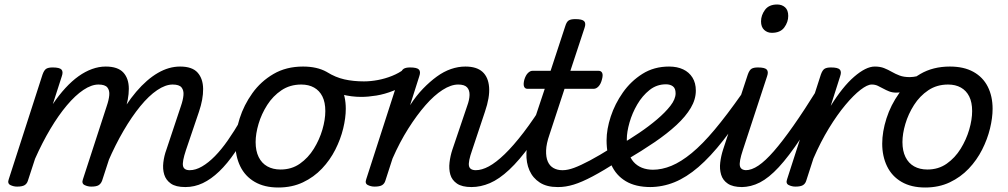

<svg xmlns="http://www.w3.org/2000/svg" viewBox="-20 -815 4482 854"><path d="M804 17Q762 17 740 1.5Q718 -14 710.5 -38.5Q703 -63 706.5 -92.5Q710 -122 720 -149L785 -344Q794 -370 796 -391.5Q798 -413 787.5 -426Q777 -439 748 -439Q716 -439 679 -414Q642 -389 604 -342.5Q566 -296 529.5 -233.5Q493 -171 461 -97L422 -96Q457 -195 498 -273.5Q539 -352 586 -407Q633 -462 682 -490.5Q731 -519 781 -519Q835 -519 859 -492Q883 -465 883.5 -419.5Q884 -374 865 -318L807 -147Q790 -96 794 -77Q798 -58 824 -58Q838 -58 845 -46.5Q852 -35 849.5 -20.5Q847 -6 836 5.5Q825 17 804 17ZM56 15Q40 15 26 8Q12 1 19 -18L169 -483Q176 -503 185.5 -509Q195 -515 214 -515Q245 -515 253.5 -505.5Q262 -496 255 -476L215 -352Q242 -392 271 -423.5Q300 -455 329.5 -476Q359 -497 389.5 -508Q420 -519 450 -519Q504 -519 528.5 -492.5Q553 -466 553 -420Q553 -374 534 -318L434 -11Q429 2 419 8.5Q409 15 386 15Q370 15 356 8Q342 1 349 -18L455 -344Q464 -370 466 -391.5Q468 -413 457.5 -426Q447 -439 418 -439Q387 -439 351 -415Q315 -391 277.5 -346.5Q240 -302 204 -241.5Q168 -181 136 -109L104 -11Q100 2 89.5 8.5Q79 15 56 15Z M805 17Q791 17 784 5.5Q777 -6 779 -20.5Q781 -35 792 -46.5Q803 -58 824 -58Q850 -58 878.5 -74.5Q907 -91 936 -120.5Q965 -150 993.5 -191Q1022 -232 1050 -280Q1057 -294 1070.5 -292.5Q1084 -291 1093 -280.5Q1102 -270 1095 -257Q1061 -190 1026 -138.5Q991 -87 955 -52.5Q919 -18 882 -0.5Q845 17 805 17Z M1218 19Q1156 19 1113 -6Q1070 -31 1048.5 -75.5Q1027 -120 1027 -176Q1027 -229 1046 -288.5Q1065 -348 1102.5 -400.5Q1140 -453 1196.5 -486Q1253 -519 1328 -519Q1390 -519 1432.5 -495.5Q1475 -472 1496.5 -429.5Q1518 -387 1518 -331Q1518 -291 1506.5 -243.5Q1495 -196 1471.5 -149.5Q1448 -103 1412 -65Q1376 -27 1327.5 -4Q1279 19 1218 19ZM1228 -61Q1277 -61 1314 -87Q1351 -113 1376 -153.5Q1401 -194 1414 -238.5Q1427 -283 1427 -321Q1427 -360 1414 -386Q1401 -412 1377 -425.5Q1353 -439 1320 -439Q1270 -439 1232 -413.5Q1194 -388 1168.5 -348Q1143 -308 1130 -264Q1117 -220 1117 -183Q1117 -144 1130.5 -116.5Q1144 -89 1169 -75Q1194 -61 1228 -61Z M1587 -384Q1543 -384 1500.5 -395Q1458 -406 1409 -438Q1398 -444 1397 -455.5Q1396 -467 1401.5 -478Q1407 -489 1416.5 -494.5Q1426 -500 1435 -494Q1472 -471 1511.5 -462Q1551 -453 1599 -453Q1628 -453 1660.5 -459Q1693 -465 1724 -477.5Q1755 -490 1777 -507Q1787 -516 1797 -511.5Q1807 -507 1812.5 -496.5Q1818 -486 1817 -473.5Q1816 -461 1806 -454Q1769 -427 1730 -411.5Q1691 -396 1654 -390Q1617 -384 1587 -384Z M2077 17Q2035 17 2012.5 1.5Q1990 -14 1983 -38.5Q1976 -63 1979.5 -92.5Q1983 -122 1992 -149L2058 -344Q2068 -371 2068.5 -392.5Q2069 -414 2057.5 -426.5Q2046 -439 2018 -439Q1986 -439 1948.5 -415Q1911 -391 1872.5 -347Q1834 -303 1796 -243Q1758 -183 1726 -110L1694 -11Q1690 2 1679.5 8.5Q1669 15 1646 15Q1630 15 1616 8Q1602 1 1609 -18L1759 -483Q1766 -503 1775.5 -509Q1785 -515 1804 -515Q1835 -515 1843.5 -505.5Q1852 -496 1845 -476L1804 -347Q1831 -389 1861.5 -420.5Q1892 -452 1923 -474.5Q1954 -497 1986 -508Q2018 -519 2050 -519Q2100 -519 2126 -495.5Q2152 -472 2155.5 -427Q2159 -382 2137 -318L2080 -147Q2062 -96 2066 -77Q2070 -58 2097 -58Q2111 -58 2117.5 -46.5Q2124 -35 2122 -20.5Q2120 -6 2109 5.5Q2098 17 2077 17Z M2077 17Q2063 17 2056 5.5Q2049 -6 2051 -20.5Q2053 -35 2064 -46.5Q2075 -58 2096 -58Q2123 -58 2154.5 -75Q2186 -92 2224.5 -129Q2263 -166 2309 -226Q2355 -286 2409 -373Q2418 -387 2431.5 -385Q2445 -383 2453 -372.5Q2461 -362 2454 -350Q2392 -243 2341 -172.5Q2290 -102 2245 -60Q2200 -18 2159 -0.5Q2118 17 2077 17Z M2460 17Q2412 17 2381 -3Q2350 -23 2335 -57Q2320 -91 2321.5 -134.5Q2323 -178 2338 -225L2403 -420H2326Q2315 -420 2311 -430Q2307 -440 2312 -460Q2318 -480 2328 -490Q2338 -500 2348 -500H2429L2494 -698Q2500 -718 2509.5 -724Q2519 -730 2539 -730Q2570 -730 2578.5 -720.5Q2587 -711 2580 -691L2517 -500H2643Q2654 -500 2658.5 -490.5Q2663 -481 2657 -460Q2652 -441 2642 -430.5Q2632 -420 2621 -420H2491L2424 -216Q2410 -176 2409 -146Q2408 -116 2416.5 -96.5Q2425 -77 2442 -67.5Q2459 -58 2481 -58Q2495 -58 2501.5 -46.5Q2508 -35 2506 -20.5Q2504 -6 2492.5 5.5Q2481 17 2460 17Z M2464 17Q2450 17 2443 5.5Q2436 -6 2438 -20.5Q2440 -35 2451 -46.5Q2462 -58 2483 -58Q2505 -58 2533.5 -68.5Q2562 -79 2603.5 -101Q2645 -123 2704 -160Q2717 -168 2728 -163.5Q2739 -159 2744 -147Q2749 -135 2746.5 -121Q2744 -107 2730 -98Q2664 -56 2616 -30.5Q2568 -5 2532 6Q2496 17 2464 17Z M2739 -171Q2780 -195 2823 -224Q2866 -253 2902.5 -284Q2939 -315 2962 -344.5Q2985 -374 2985 -400Q2985 -422 2973 -431Q2961 -440 2942 -440Q2901 -440 2869 -414.5Q2837 -389 2814.5 -350.5Q2792 -312 2780 -270Q2768 -228 2768 -196Q2768 -163 2775.5 -137.5Q2783 -112 2798 -95Q2813 -78 2835 -69Q2857 -60 2886 -60Q2900 -60 2905.5 -48.5Q2911 -37 2909 -21.5Q2907 -6 2898 5.5Q2889 17 2874 17Q2807 17 2763.5 -9Q2720 -35 2699 -82Q2678 -129 2678 -191Q2678 -240 2696.5 -296.5Q2715 -353 2750.5 -403.5Q2786 -454 2837.5 -486.5Q2889 -519 2956 -519Q2992 -519 3018.5 -506.5Q3045 -494 3060 -470Q3075 -446 3075 -412Q3075 -373 3052.5 -335Q3030 -297 2989 -259Q2948 -221 2891.5 -182.5Q2835 -144 2767 -104Z M2870 17Q2861 17 2857.5 5.5Q2854 -6 2855.5 -21.5Q2857 -37 2864 -48.5Q2871 -60 2883 -60Q2924 -60 2966.5 -77.5Q3009 -95 3056.5 -134Q3104 -173 3158.5 -238Q3213 -303 3279 -397Q3285 -405 3297 -400Q3309 -395 3318 -385.5Q3327 -376 3322 -367Q3255 -265 3197.5 -191.5Q3140 -118 3086.5 -72Q3033 -26 2980 -4.5Q2927 17 2870 17Z M3281 17Q3240 17 3217.5 2Q3195 -13 3187.5 -38Q3180 -63 3183.5 -92Q3187 -121 3196 -149L3306 -483Q3313 -503 3322.5 -509Q3332 -515 3351 -515Q3382 -515 3390.5 -505.5Q3399 -496 3392 -476L3284 -147Q3267 -96 3271 -77Q3275 -58 3301 -58Q3315 -58 3321.5 -46.5Q3328 -35 3326.5 -20.5Q3325 -6 3313.5 5.5Q3302 17 3281 17ZM3413 -669Q3393 -669 3379 -682Q3365 -695 3365 -720Q3365 -747 3382.5 -771Q3400 -795 3437 -795Q3458 -795 3472 -782.5Q3486 -770 3486 -744Q3486 -717 3468.5 -693Q3451 -669 3413 -669Z M3278 17Q3264 17 3257 5.5Q3250 -6 3252 -20.5Q3254 -35 3265 -46.5Q3276 -58 3297 -58Q3323 -58 3353.5 -78.5Q3384 -99 3422 -142.5Q3460 -186 3508.5 -255Q3557 -324 3618 -422Q3627 -436 3641 -434.5Q3655 -433 3663 -422.5Q3671 -412 3664 -399Q3595 -280 3541.5 -199.5Q3488 -119 3444 -71.5Q3400 -24 3360 -3.5Q3320 17 3278 17Z M3518 15Q3502 15 3488 8Q3474 1 3481 -18L3631 -483Q3638 -503 3647.5 -509Q3657 -515 3676 -515Q3707 -515 3715.5 -505.5Q3724 -496 3717 -476L3675 -344Q3701 -386 3727 -418.5Q3753 -451 3779 -473.5Q3805 -496 3828 -507.5Q3851 -519 3871 -519Q3890 -519 3897.5 -507Q3905 -495 3902 -479Q3899 -463 3887.5 -451Q3876 -439 3857 -439Q3838 -439 3807.5 -415.5Q3777 -392 3740.5 -348.5Q3704 -305 3667 -244.5Q3630 -184 3598 -110L3566 -11Q3562 2 3551.5 8.5Q3541 15 3518 15Z M3967 -403Q3949 -403 3935 -408.5Q3921 -414 3908.5 -421Q3896 -428 3884 -433.5Q3872 -439 3858 -439Q3839 -439 3832 -451Q3825 -463 3827 -479Q3829 -495 3840.5 -507Q3852 -519 3871 -519Q3895 -519 3912.5 -512Q3930 -505 3946.5 -495.5Q3963 -486 3981.5 -479Q4000 -472 4027 -472Q4041 -472 4062 -476.5Q4083 -481 4093 -486Q4104 -492 4111 -487.5Q4118 -483 4120.5 -473Q4123 -463 4120 -453Q4117 -443 4106 -438Q4090 -430 4065.5 -422Q4041 -414 4015 -408.5Q3989 -403 3967 -403Z M4095 19Q4033 19 3990 -6Q3947 -31 3925.5 -75.5Q3904 -120 3904 -176Q3904 -229 3923 -288.5Q3942 -348 3979.5 -400.5Q4017 -453 4073.5 -486Q4130 -519 4205 -519Q4267 -519 4309.5 -495.5Q4352 -472 4373.5 -429.5Q4395 -387 4395 -331Q4395 -291 4383.5 -243.5Q4372 -196 4348.5 -149.5Q4325 -103 4289 -65Q4253 -27 4204.5 -4Q4156 19 4095 19ZM4105 -61Q4154 -61 4191 -87Q4228 -113 4253 -153.5Q4278 -194 4291 -238.5Q4304 -283 4304 -321Q4304 -360 4291 -386Q4278 -412 4254 -425.5Q4230 -439 4197 -439Q4147 -439 4109 -413.5Q4071 -388 4045.5 -348Q4020 -308 4007 -264Q3994 -220 3994 -183Q3994 -144 4007.5 -116.5Q4021 -89 4046 -75Q4071 -61 4105 -61Z"/></svg>

Font: Playwrite AU TAS
Style: Regular
Weight: 400
Designer: Veronika Burian, José Scaglione
Foundry: TypeTogether
Version: Version 1.002